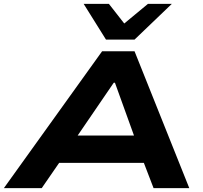

<svg xmlns="http://www.w3.org/2000/svg" viewBox="-48 -969 1047 989"><path d="M-28 0 478 -705H645L927 0H743L665 -203L741 -130H206L309 -206L167 0ZM538 -543 320 -224 287 -271H705L658 -227L544 -543ZM498 -765 383 -949H513L592 -848L714 -949H837L645 -765Z"/></svg>

Font: Nunito Sans 7pt Expanded ExtraBold
Style: Italic
Weight: 800
Width: 7
Italic angle: -9°
Designer: Vernon Adams
Foundry: Vernon Adams
Version: Version 3.101;gftools[0.9.27]